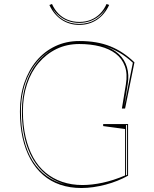

<svg xmlns="http://www.w3.org/2000/svg" viewBox="-20 -929 775 964"><path d="M498 -296V-306H623V-47Q598 -33 569.5 -21.5Q541 -10 510.5 -2Q480 6 449 10.5Q418 15 389 15Q331 15 282.5 -1.5Q234 -18 196.5 -50.5Q159 -83 133 -130Q107 -177 93.5 -237Q80 -297 80 -370Q80 -448 102 -512.5Q124 -577 163.5 -624Q203 -671 257.5 -697Q312 -723 378 -723Q423 -723 461.5 -716.5Q500 -710 533.5 -696.5Q567 -683 597 -663Q627 -643 655 -616L608 -384H592L612 -505Q621 -558 607 -596.5Q593 -635 561 -659.5Q529 -684 482 -696Q435 -708 378 -708Q315 -708 263.5 -683Q212 -658 174 -613Q136 -568 115.5 -506Q95 -444 95 -370Q95 -300 108.5 -241.5Q122 -183 147 -138Q172 -93 208.5 -62.5Q245 -32 292 -16Q339 0 394 0Q441 0 495 -11.5Q549 -23 608 -48V-281ZM313 -2Q243 -20 193 -68.5Q143 -117 116.5 -193Q90 -269 90 -370Q90 -443 109 -504Q128 -565 163.5 -611Q199 -657 247 -683Q173 -645 129 -562.5Q85 -480 85 -370Q85 -293 100 -230.5Q115 -168 144 -121.5Q173 -75 215.5 -44.5Q258 -14 313 -2ZM613 -49Q615 -50 616 -50Q617 -50 618 -51V-301H613ZM603 -394 647 -614Q631 -629 613.5 -642Q596 -655 578 -665.5Q560 -676 540.5 -684.5Q521 -693 500 -699Q547 -685 576.5 -657.5Q606 -630 617.5 -591.5Q629 -553 621 -505ZM378 -804Q328 -804 289 -830Q250 -856 228 -904L241 -909Q254 -880 274 -860Q294 -840 320.5 -829.5Q347 -819 378 -819Q410 -819 436 -829.5Q462 -840 482 -860Q502 -880 515 -909L528 -904Q506 -856 467 -830Q428 -804 378 -804ZM378 -809Q423 -809 458.5 -830Q494 -851 514 -890Q499 -866 478.5 -849Q458 -832 432.5 -823Q407 -814 378 -814Q349 -814 323.5 -823Q298 -832 277.5 -849Q257 -866 242 -890Q262 -851 297.5 -830Q333 -809 378 -809Z"/></svg>

Font: Kalnia Glaze Thin
Style: Regular
Weight: 100
Designer: Frida Medrano
Foundry: Frida Medrano
Version: Version 1.110